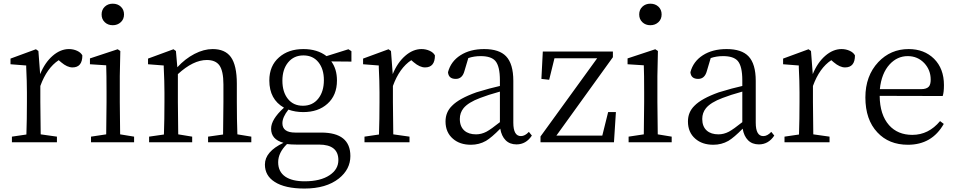

<svg xmlns="http://www.w3.org/2000/svg" viewBox="-20 -787 5293 1062"><path d="M45.9 0V-31.2L126 -43Q128.9 -125 128.9 -222.7V-276.4Q128.9 -334 125 -414.1Q125 -420.9 125 -424.8L38.1 -431.6V-462.9L178.7 -514.6L192.4 -504.9L202.1 -377Q228.5 -441.4 271.5 -478.5Q314.5 -515.6 361.3 -515.6Q385.7 -515.6 406.7 -505.9Q427.7 -496.1 435.5 -480.5Q435.5 -414.1 380.9 -414.1Q351.6 -414.1 318.4 -442.4L304.7 -454.1Q239.3 -411.1 203.1 -311.5V-222.7Q203.1 -153.3 205.1 -43.9L294.9 -31.2V0Z M483.4 0V-31.2L567.4 -43.9Q569.3 -151.4 569.3 -222.7V-277.3Q569.3 -377 567.4 -425.8L477.5 -431.6V-463.9L630.9 -514.6L645.5 -504.9L642.6 -366.2V-222.7Q642.6 -151.4 644.5 -43.9L721.7 -31.2V0ZM603.5 -766.6Q630.9 -766.6 648.4 -750Q666 -733.4 666 -707Q666 -680.7 647.9 -664.1Q629.9 -647.5 603.5 -647.5Q577.1 -647.5 559.6 -664.1Q542 -680.7 542 -707Q542 -733.4 559.6 -750Q577.1 -766.6 603.5 -766.6Z M804.7 0V-31.2L886.7 -43Q889.6 -125 889.6 -222.7V-276.4Q889.6 -334 885.7 -415Q885.7 -421.9 885.7 -424.8L798.8 -431.6V-462.9L939.5 -514.6L953.1 -504.9L960.9 -415Q1003.9 -461.9 1055.7 -488.8Q1107.4 -515.6 1156.2 -515.6Q1224.6 -515.6 1256.8 -471.7Q1290 -425.8 1290 -324.2V-222.7Q1290 -125 1293 -43.9L1370.1 -31.2V0H1130.9V-31.2L1213.9 -43Q1215.8 -150.4 1215.8 -222.7V-320.3Q1215.8 -394.5 1193.4 -425.8Q1171.9 -455.1 1124 -455.1Q1048.8 -455.1 963.9 -377V-222.7Q963.9 -151.4 965.8 -43.9L1043 -31.2V0Z M1664.1 255.9Q1555.7 255.9 1499 218.8Q1445.3 184.6 1445.3 123Q1445.3 51.8 1547.9 2.9Q1479.5 -15.6 1479.5 -75.2Q1479.5 -127 1550.8 -191.4Q1469.7 -237.3 1469.7 -341.8Q1469.7 -422.9 1523.4 -469.7Q1575.2 -515.6 1658.2 -515.6Q1735.4 -515.6 1786.1 -476.6L1907.2 -514.6L1923.8 -503.9V-446.3L1812.5 -447.3Q1843.8 -405.3 1843.8 -341.8Q1843.8 -259.8 1791 -212.9Q1740.2 -167 1657.2 -167Q1613.3 -167 1575.2 -180.7Q1542 -138.7 1542 -105.5Q1542 -53.7 1613.3 -53.7H1756.8Q1918 -53.7 1918 76.2Q1918 149.4 1854.5 200.2Q1784.2 255.9 1664.1 255.9ZM1665 215.8Q1752.9 215.8 1803.7 181.6Q1851.6 149.4 1851.6 98.6Q1851.6 12.7 1744.1 12.7H1619.1Q1590.8 12.7 1567.4 9.8Q1518.6 57.6 1518.6 110.4Q1518.6 163.1 1558.6 190.4Q1596.7 215.8 1665 215.8ZM1655.3 -202.1Q1709 -202.1 1740.2 -241.2Q1771.5 -280.3 1771.5 -343.8Q1771.5 -405.3 1741.2 -442.9Q1710.9 -480.5 1658.2 -480.5Q1605.5 -480.5 1573.7 -441.9Q1542 -403.3 1542 -340.8Q1542 -278.3 1572.3 -240.2Q1602.5 -202.1 1655.3 -202.1Z M1996.1 0V-31.2L2076.2 -43Q2079.1 -125 2079.1 -222.7V-276.4Q2079.1 -334 2075.2 -414.1Q2075.2 -420.9 2075.2 -424.8L1988.3 -431.6V-462.9L2128.9 -514.6L2142.6 -504.9L2152.3 -377Q2178.7 -441.4 2221.7 -478.5Q2264.6 -515.6 2311.5 -515.6Q2335.9 -515.6 2356.9 -505.9Q2377.9 -496.1 2385.7 -480.5Q2385.7 -414.1 2331.1 -414.1Q2301.8 -414.1 2268.6 -442.4L2254.9 -454.1Q2189.5 -411.1 2153.3 -311.5V-222.7Q2153.3 -153.3 2155.3 -43.9L2245.1 -31.2V0Z M2585 13.7Q2523.4 13.7 2485.4 -19.5Q2444.3 -54.7 2444.3 -115.2Q2444.3 -167 2480.5 -202.1Q2519.5 -242.2 2615.2 -276.4Q2691.4 -299.8 2745.1 -311.5V-342.8Q2745.1 -420.9 2719.7 -450.2Q2696.3 -476.6 2638.7 -476.6Q2601.6 -476.6 2570.3 -465.8L2548.8 -393.6Q2537.1 -350.6 2501 -350.6Q2460.9 -350.6 2458 -387.7Q2473.6 -447.3 2526.9 -481.4Q2580.1 -515.6 2658.2 -515.6Q2741.2 -515.6 2779.3 -475.6Q2819.3 -433.6 2819.3 -339.8V-108.4Q2819.3 -34.2 2861.3 -34.2Q2883.8 -34.2 2905.3 -57.6L2921.9 -37.1Q2889.6 11.7 2836.9 11.7Q2799.8 11.7 2776.9 -11.2Q2753.9 -34.2 2747.1 -75.2Q2699.2 -26.4 2668 -7.8Q2629.9 13.7 2585 13.7ZM2613.3 -43.9Q2642.6 -43.9 2670.9 -58.6Q2696.3 -72.3 2745.1 -111.3V-280.3Q2677.7 -261.7 2635.7 -245.1Q2570.3 -220.7 2543.9 -188.5Q2523.4 -163.1 2523.4 -128.9Q2523.4 -86.9 2548.8 -64.5Q2572.3 -43.9 2613.3 -43.9Z M2969.7 0V-32.2L3283.2 -464.8H3046.9L3017.6 -345.7L2974.6 -350.6L2982.4 -502H3370.1V-470.7L3057.6 -37.1H3311.5L3343.8 -167H3386.7L3376 0Z M3457 0V-31.2L3541 -43.9Q3543 -151.4 3543 -222.7V-277.3Q3543 -377 3541 -425.8L3451.2 -431.6V-463.9L3604.5 -514.6L3619.1 -504.9L3616.2 -366.2V-222.7Q3616.2 -151.4 3618.2 -43.9L3695.3 -31.2V0ZM3577.1 -766.6Q3604.5 -766.6 3622.1 -750Q3639.6 -733.4 3639.6 -707Q3639.6 -680.7 3621.6 -664.1Q3603.5 -647.5 3577.1 -647.5Q3550.8 -647.5 3533.2 -664.1Q3515.6 -680.7 3515.6 -707Q3515.6 -733.4 3533.2 -750Q3550.8 -766.6 3577.1 -766.6Z M3925.8 13.7Q3864.3 13.7 3826.2 -19.5Q3785.2 -54.7 3785.2 -115.2Q3785.2 -167 3821.3 -202.1Q3860.4 -242.2 3956.1 -276.4Q4032.2 -299.8 4085.9 -311.5V-342.8Q4085.9 -420.9 4060.5 -450.2Q4037.1 -476.6 3979.5 -476.6Q3942.4 -476.6 3911.1 -465.8L3889.6 -393.6Q3877.9 -350.6 3841.8 -350.6Q3801.8 -350.6 3798.8 -387.7Q3814.5 -447.3 3867.7 -481.4Q3920.9 -515.6 3999 -515.6Q4082 -515.6 4120.1 -475.6Q4160.2 -433.6 4160.2 -339.8V-108.4Q4160.2 -34.2 4202.1 -34.2Q4224.6 -34.2 4246.1 -57.6L4262.7 -37.1Q4230.5 11.7 4177.7 11.7Q4140.6 11.7 4117.7 -11.2Q4094.7 -34.2 4087.9 -75.2Q4040 -26.4 4008.8 -7.8Q3970.7 13.7 3925.8 13.7ZM3954.1 -43.9Q3983.4 -43.9 4011.7 -58.6Q4037.1 -72.3 4085.9 -111.3V-280.3Q4018.6 -261.7 3976.6 -245.1Q3911.1 -220.7 3884.8 -188.5Q3864.3 -163.1 3864.3 -128.9Q3864.3 -86.9 3889.6 -64.5Q3913.1 -43.9 3954.1 -43.9Z M4319.3 0V-31.2L4399.4 -43Q4402.3 -125 4402.3 -222.7V-276.4Q4402.3 -334 4398.4 -414.1Q4398.4 -420.9 4398.4 -424.8L4311.5 -431.6V-462.9L4452.1 -514.6L4465.8 -504.9L4475.6 -377Q4502 -441.4 4544.9 -478.5Q4587.9 -515.6 4634.8 -515.6Q4659.2 -515.6 4680.2 -505.9Q4701.2 -496.1 4709 -480.5Q4709 -414.1 4654.3 -414.1Q4625 -414.1 4591.8 -442.4L4578.1 -454.1Q4512.7 -411.1 4476.6 -311.5V-222.7Q4476.6 -153.3 4478.5 -43.9L4568.4 -31.2V0Z M5002 13.7Q4896.5 13.7 4833 -54.7Q4766.6 -125 4766.6 -248Q4766.6 -367.2 4837.9 -443.4Q4906.2 -515.6 5005.9 -515.6Q5091.8 -515.6 5146.5 -461.9Q5201.2 -407.2 5201.2 -316.4Q5201.2 -276.4 5194.3 -255.9L4845.7 -256.8Q4846.7 -152.3 4897.5 -94.7Q4945.3 -41 5026.4 -41Q5116.2 -41 5179.7 -117.2L5200.2 -101.6Q5134.8 13.7 5002 13.7ZM4846.7 -293.9H5075.2Q5105.5 -293.9 5118.2 -308.6Q5127.9 -320.3 5127.9 -346.7Q5127.9 -399.4 5092.8 -437.5Q5055.7 -476.6 5001 -476.6Q4943.4 -476.6 4901.4 -431.6Q4855.5 -381.8 4846.7 -293.9Z"/></svg>

Font: Bpmf Zihi Box R
Style: R
Weight: 400
Foundry: But Ko
Version: Version 1.320